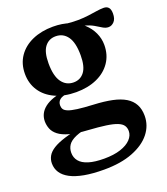

<svg xmlns="http://www.w3.org/2000/svg" viewBox="-133 -552 789 905"><g transform="rotate(-20 262.0 -99.0)"><path d="M234.5 259.5Q177.5 259.5 135.5 251.8Q93.5 244 66.2 229.5Q39 215 25.5 194.5Q12 174 12 148Q12 128.5 21.5 111.5Q31 94.5 53.2 80.5Q75.5 66.5 113.2 54.8Q151 43 208 34H247.5L248 44.5Q194.5 52 165.8 64.5Q137 77 126 94Q115 111 115 132Q115 156.5 129.5 174.2Q144 192 174.5 201.5Q205 211 252.5 211Q300.5 211 334.8 199.8Q369 188.5 387 169.5Q405 150.5 405 128Q405 111.5 397 99.8Q389 88 369 80Q349 72 314 67Q279 62 224.5 58.5Q170 55.5 135.2 45.8Q100.5 36 81.8 21.2Q63 6.5 55.8 -12Q48.5 -30.5 48.5 -51Q49.5 -91.5 83.2 -117.5Q117 -143.5 182 -152.5L196.5 -137.5Q167.5 -134.5 154.8 -124Q142 -113.5 142 -95.5Q142 -84.5 147.2 -76.2Q152.5 -68 167.5 -62Q182.5 -56 212.2 -52Q242 -48 292 -45.5Q344.5 -43 383.8 -34.8Q423 -26.5 448.8 -10.8Q474.5 5 487.2 28.8Q500 52.5 500 86Q500 134.5 469 173.8Q438 213 378.5 236.2Q319 259.5 234.5 259.5ZM236 -128.5Q175.5 -128.5 130.5 -149.2Q85.5 -170 61.2 -207Q37 -244 37 -292Q37 -342.5 62.5 -379.5Q88 -416.5 133.2 -436.5Q178.5 -456.5 236.5 -456.5Q284 -456.5 320.8 -443.2Q357.5 -430 383 -406.8Q408.5 -383.5 422 -354.2Q435.5 -325 435.5 -293Q435.5 -243 410 -205.8Q384.5 -168.5 339.5 -148.5Q294.5 -128.5 236 -128.5ZM240 -176Q274 -176 294 -202.5Q314 -229 314 -285Q314 -349 292.2 -379.2Q270.5 -409.5 233 -409.5Q199 -409.5 178.8 -383.5Q158.5 -357.5 158.5 -301Q158.5 -237.5 180.5 -206.8Q202.5 -176 240 -176ZM305.5 -415.5 292 -449Q330 -444.5 359.8 -445Q389.5 -445.5 413.2 -448.8Q437 -452 456.2 -455Q475.5 -458 491.5 -458Q507.5 -458 516 -448.5Q524.5 -439 524.5 -418Q524.5 -391.5 512 -378Q499.5 -364.5 483.5 -364.5Q469 -364.5 455 -373.2Q441 -382 422.5 -392.8Q404 -403.5 376.2 -410.8Q348.5 -418 305.5 -415.5Z"/></g></svg>

Font: Newsreader 16pt SemiBold
Style: Regular
Weight: 600
Designer: Hugues Gentile
Foundry: Production Type
Version: Version 1.003